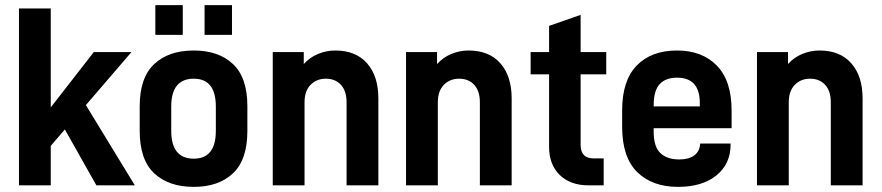

<svg xmlns="http://www.w3.org/2000/svg" viewBox="-20 -723 3439 749"><path d="M233 -218 178 -154V0H54V-690H178V-304L346 -520H493L315 -313L506 0H356Z M525 -212V-309Q525 -420 581.5 -473Q638 -526 736 -526Q833 -526 889 -473Q945 -420 945 -309V-212Q945 -100 889 -47Q833 6 736 6Q638 6 581.5 -47Q525 -100 525 -212ZM822 -213V-307Q822 -416 736 -416Q648 -416 648 -307V-213Q648 -104 736 -104Q822 -104 822 -213ZM586 -703H693V-587H586ZM778 -703H885V-587H778Z M1044 -520H1165V-473Q1188 -499 1220.5 -512.5Q1253 -526 1288 -526Q1368 -526 1412 -476Q1456 -426 1456 -339V0H1332V-324Q1332 -368 1310 -392Q1288 -416 1251 -416Q1215 -416 1191.5 -392Q1168 -368 1168 -324V0H1044Z M1564 -520H1685V-473Q1708 -499 1740.5 -512.5Q1773 -526 1808 -526Q1888 -526 1932 -476Q1976 -426 1976 -339V0H1852V-324Q1852 -368 1830 -392Q1808 -416 1771 -416Q1735 -416 1711.5 -392Q1688 -368 1688 -324V0H1564Z M2245 -433V-158Q2245 -105 2296 -105H2335V0H2276Q2205 0 2163.5 -40.5Q2122 -81 2122 -150V-433H2050V-520H2122V-622L2245 -665V-520H2345V-433Z M2530 -223V-209Q2530 -151 2556 -126Q2582 -101 2630 -101Q2667 -101 2688 -116.5Q2709 -132 2711 -160L2712 -163H2830V-158Q2830 -84 2775 -39Q2720 6 2625 6Q2525 6 2466 -51.5Q2407 -109 2407 -229V-292Q2407 -409 2464 -467.5Q2521 -526 2621 -526Q2719 -526 2776.5 -467Q2834 -408 2834 -292V-223ZM2530 -311V-308H2710V-321Q2710 -420 2621 -420Q2577 -420 2553.5 -395Q2530 -370 2530 -311Z M2933 -520H3054V-473Q3077 -499 3109.5 -512.5Q3142 -526 3177 -526Q3257 -526 3301 -476Q3345 -426 3345 -339V0H3221V-324Q3221 -368 3199 -392Q3177 -416 3140 -416Q3104 -416 3080.5 -392Q3057 -368 3057 -324V0H2933Z"/></svg>

Font: D-DIN
Style: DIN-Bold
Weight: 700
Designer: Charles Nix
Foundry: Datto Inc.
Version: Version 1.00